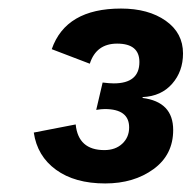

<svg xmlns="http://www.w3.org/2000/svg" viewBox="-20 -756 448 449"><path d="M226 -327Q155 -327 111 -359Q67 -391 59 -446L157 -465Q163 -405 224 -405Q250 -405 266 -420Q282 -435 282 -458Q282 -501 225 -501Q217 -501 205 -499L220 -563Q236 -561 246 -561Q306 -561 306 -611Q306 -654 254 -654Q205 -654 190 -607L101 -641Q134 -736 263 -736Q327 -736 367.5 -707.5Q408 -679 408 -631Q408 -589 382.5 -560Q357 -531 314 -529L313 -527Q385 -518 385 -452Q385 -394 339 -360.5Q293 -327 226 -327Z"/></svg>

Font: Elaine Sans SemiBold
Style: Italic
Weight: 600
Italic angle: -13°
Designer: Wei Huang
Foundry: Wei Huang
Version: Version 2.001;December 24, 2019;FontCreator 12.0.0.2547 64-b